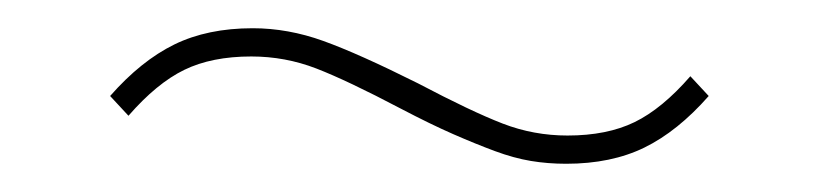

<svg xmlns="http://www.w3.org/2000/svg" viewBox="-20 -372 580 136"><path d="M381 -256Q368 -256 356 -258Q344 -260 330.5 -265Q317 -270 301 -277Q285 -284 264 -295Q226 -315 204 -323.5Q182 -332 158 -332Q130 -332 110.5 -322.5Q91 -313 71 -290L58 -304Q80 -329 103.5 -340.5Q127 -352 159 -352Q184 -352 209 -343Q234 -334 276 -313Q314 -293 336 -284.5Q358 -276 382 -276Q410 -276 429.5 -285.5Q449 -295 469 -318L482 -304Q460 -279 436.5 -267.5Q413 -256 381 -256Z"/></svg>

Font: IBM Plex Sans Condensed Thin
Style: Regular
Weight: 100
Width: 3
Designer: Mike Abbink, Paul van der Laan, Pieter van Rosmalen
Foundry: Bold Monday
Version: Version 1.3